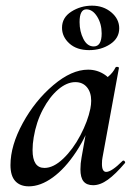

<svg xmlns="http://www.w3.org/2000/svg" viewBox="-20 -645 481 678"><path d="M17 -62Q17 -131 60.5 -210.5Q104 -290 168.5 -344.5Q233 -399 291 -399Q324 -399 351 -380.5Q378 -362 381 -326L327 -357Q343 -359 361 -373.5Q379 -388 388 -407Q390 -409 393 -409Q396 -409 398.5 -407.5Q401 -406 400 -405L342 -89Q340 -80 340 -66Q340 -38 355 -38Q374 -38 413 -77Q414 -78 416 -78Q419 -78 421 -74.5Q423 -71 421 -69Q388 -30 361 -10.5Q334 9 309 9Q286 9 275 -4.5Q264 -18 264 -47Q264 -68 268 -89L293 -229L313 -246Q288 -168 249 -109Q210 -50 166.5 -18.5Q123 13 82 13Q51 13 34 -5.5Q17 -24 17 -62ZM299 -261Q302 -276 302 -289Q302 -319 287 -337Q272 -355 246 -355Q216 -355 185.5 -329Q155 -303 131.5 -258.5Q108 -214 99 -160Q95 -137 95 -115Q95 -52 137 -52Q169 -52 203.5 -85Q238 -118 264 -167.5Q290 -217 299 -261ZM199 -547Q199 -583 232 -604Q265 -625 305 -625Q345 -625 373 -601.5Q401 -578 401 -545Q401 -510 369 -489Q337 -468 295 -468Q251 -468 225 -491.5Q199 -515 199 -547ZM339 -527Q339 -561 323 -586.5Q307 -612 285 -612Q261 -612 261 -567Q261 -534 274.5 -507.5Q288 -481 311 -481Q339 -481 339 -527Z"/></svg>

Font: Cormorant Infant SemiBold
Style: Italic
Weight: 600
Italic angle: -10°
Designer: Christian Thalmann (Catharsis Fonts)
Foundry: Catharsis Fonts
Version: Version 4.000